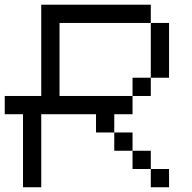

<svg xmlns="http://www.w3.org/2000/svg" viewBox="-20 -789 809 809"><path d="M615.4 -692.3H230.8V-384.6H538.5V-307.7H461.5V-230.8H384.6V-307.7H153.8V0H76.9V-307.7H0V-384.6H153.8V-769.2H615.4ZM615.4 -692.3H692.3V-461.5H615.4ZM615.4 -461.5V-384.6H538.5V-461.5ZM461.5 -230.8H538.5V-153.8H461.5ZM538.5 -153.8H615.4V-76.9H538.5ZM615.4 -76.9H692.3V0H615.4Z"/></svg>

Font: Mintsoda - Lime Green 13x16
Style: Regular
Weight: 400
Designer: Mintsoda-15
Version: Version 1.0